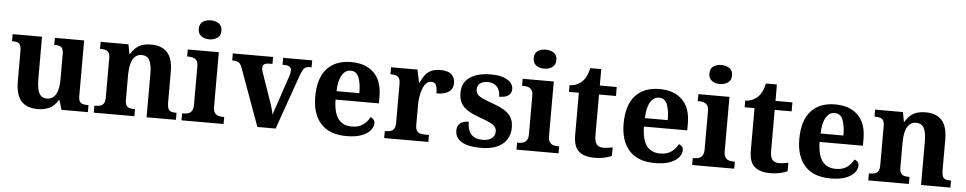

<svg xmlns="http://www.w3.org/2000/svg" viewBox="-42 -1104 7277 1447"><g transform="rotate(5 3596.5 -380.0)"><path d="M263.7 10Q177.2 10 136.5 -38.2Q95.8 -86.5 95.8 -187.7V-412.1Q95.8 -441.5 89.2 -456.6Q82.7 -471.7 68.2 -477.3Q53.8 -483 29.5 -483H25.9V-536H248.4V-215.9Q248.4 -173.5 255.3 -141.7Q262.2 -109.8 278.5 -92.3Q294.8 -74.9 323.8 -74.9Q356.2 -74.9 376.4 -93.6Q396.6 -112.4 405.8 -146.6Q415 -180.8 415 -227V-419.1Q415 -448.2 406.6 -461.7Q398.2 -475.3 383.5 -479.1Q368.8 -483 349.3 -483H345.7V-536H567V-116Q567 -87.5 575.6 -73.9Q584.2 -60.3 599.5 -56.7Q614.8 -53 633.9 -53H642.2V0H442.6L420.9 -71.1H415.9Q390.1 -27.9 352.6 -9Q315 10 263.7 10Z M686.9 0V-53H692.6Q715.6 -53 732 -57.7Q748.5 -62.4 757.8 -77.4Q767 -92.3 767 -122.1V-417.9Q767 -446.1 758.3 -460.1Q749.7 -474 734 -478.5Q718.3 -483 696.3 -483H691.9V-536H902.6L915.6 -464.9H920.6Q944.6 -506.4 980 -527.6Q1015.3 -548.9 1073.7 -548.9Q1153.3 -548.9 1195.8 -503.3Q1238.2 -457.6 1238.2 -355.8V-123.9Q1238.2 -93.4 1245.4 -78.2Q1252.6 -63 1267.3 -58Q1281.9 -53 1303.9 -53H1308.4V0H1086.2V-328.8Q1086.2 -393.2 1069.5 -428.6Q1052.9 -464 1008.7 -464Q975.3 -464 955.8 -442.4Q936.2 -420.8 927.9 -385.5Q919.6 -350.2 919.6 -309V-118.3Q919.6 -90.4 928 -76.5Q936.4 -62.6 952.1 -57.8Q967.7 -53 989.7 -53H994.2V0Z M1350.6 0V-53H1363Q1383.3 -53 1399.2 -59Q1415.1 -64.9 1424.5 -80.3Q1434 -95.7 1434 -124.1V-416.1Q1434 -443.2 1424.3 -457.4Q1414.5 -471.7 1398.6 -477.3Q1382.7 -483 1363 -483H1350.8V-536H1586V-123.9Q1586 -95.8 1595.3 -80.3Q1604.5 -64.8 1620.9 -58.9Q1637.3 -53 1657 -53H1668.8V0ZM1505.4 -626.1Q1469.3 -626.1 1444.6 -643.9Q1420 -661.7 1420 -698Q1420 -736.5 1444.6 -753.2Q1469.3 -769.9 1505.4 -769.9Q1540 -769.9 1565.7 -753.2Q1591.4 -736.5 1591.4 -698Q1591.4 -661.7 1565.7 -643.9Q1540 -626.1 1505.4 -626.1Z M1766.3 -435.2Q1759.3 -454.5 1750.4 -464.8Q1741.5 -475.1 1727.7 -479.1Q1713.9 -483 1691.7 -483V-536H1996.3V-483H1970.5Q1945.1 -483 1933.6 -474.1Q1922.1 -465.2 1922.1 -446.6Q1922.1 -436.8 1924.7 -427Q1927.3 -417.1 1930.7 -407.3L1996.4 -218.3Q2004.2 -197.7 2010.6 -176.8Q2017 -155.8 2022.5 -137Q2027.9 -118.2 2031.2 -101.3Q2035.6 -121.2 2044.9 -148.1Q2054.3 -175.1 2062 -197.7L2129.4 -399.1Q2134.4 -412.3 2136.7 -423.8Q2139 -435.3 2139 -446.7Q2139 -463.5 2126.8 -473.2Q2114.7 -483 2087.5 -483H2072.4V-536H2292.2V-483H2272Q2257.1 -483 2246.3 -477Q2235.6 -471 2226.5 -455.1Q2217.3 -439.3 2207.1 -410.2L2062.4 0H1924.4Z M2598.1 10Q2470 10 2404.4 -62.3Q2338.9 -134.6 2338.9 -265.2Q2338.9 -405.7 2403.8 -477.3Q2468.8 -548.9 2587 -548.9Q2696.2 -548.9 2758.6 -488Q2821.1 -427.2 2821.1 -308.2V-256.9H2493.3Q2495.3 -156.6 2530.5 -110.9Q2565.7 -65.2 2633 -65.2Q2684.4 -65.2 2717.5 -89.3Q2750.5 -113.4 2767.3 -147.9Q2781.3 -143.8 2791.1 -132.5Q2800.8 -121.1 2800.8 -104.1Q2800.8 -78.3 2780.1 -51.8Q2759.3 -25.3 2714.8 -7.7Q2670.3 10 2598.1 10ZM2667.9 -320.8Q2667.9 -397.3 2649.8 -440.6Q2631.6 -483.9 2589 -483.9Q2547.4 -483.9 2522.4 -442.1Q2497.4 -400.4 2495.3 -320.8Z M2883.7 0V-53H2887.8Q2910.8 -53 2927.6 -58Q2944.3 -63 2953.9 -78.5Q2963.4 -94 2963.4 -125V-415Q2963.4 -445 2954.8 -459.5Q2946.2 -474 2930.3 -478.5Q2914.5 -483 2892.5 -483H2888.9V-536H3088.7L3108.9 -440.5H3113.9Q3129.2 -475.7 3148.2 -499.8Q3167.3 -524 3194.6 -535.9Q3221.9 -547.7 3263 -547.7Q3320.4 -547.7 3346.3 -523.2Q3372.2 -498.7 3372.2 -459.7Q3372.2 -414.2 3339.4 -391.8Q3306.6 -369.5 3246.7 -369.5Q3246.7 -397.5 3242.9 -415.7Q3239 -433.8 3229 -443.3Q3218.9 -452.7 3199.5 -452.7Q3177.3 -452.7 3161.5 -436Q3145.7 -419.2 3135.9 -391.8Q3126 -364.5 3121 -333.2Q3116 -302 3116 -273V-120Q3116 -91 3125.2 -76.5Q3134.4 -62 3150.3 -57.5Q3166.2 -53 3185.8 -53H3217.9V0Z M3616.1 10Q3546.4 10 3503.3 -4.3Q3460.2 -18.6 3440.3 -44.5Q3420.4 -70.3 3420.4 -103.5Q3420.4 -131.7 3433.1 -148.2Q3445.9 -164.6 3465.9 -171.5Q3485.9 -178.3 3507.8 -178.3Q3507.8 -116.5 3536.5 -83.9Q3565.2 -51.3 3620.4 -51.3Q3670.5 -51.3 3693.8 -71.9Q3717.1 -92.5 3717.1 -122Q3717.1 -143.6 3705.1 -158.1Q3693.2 -172.7 3666.7 -185.8Q3640.2 -199 3595.8 -214.2Q3539 -234.3 3501.4 -256.4Q3463.9 -278.5 3445.3 -309.9Q3426.8 -341.3 3426.8 -388.9Q3426.8 -469.1 3485.9 -508.5Q3544.9 -547.9 3642.1 -547.9Q3702.3 -547.9 3740 -534.2Q3777.7 -520.6 3795.4 -499Q3813 -477.4 3813 -453Q3813 -420.8 3790.2 -403.4Q3767.3 -386 3719.6 -386Q3719.6 -435.5 3694.5 -462Q3669.4 -488.6 3627.2 -488.6Q3587.8 -488.6 3566.9 -472.1Q3546.1 -455.7 3546.1 -426.5Q3546.1 -394.3 3572.3 -376.2Q3598.5 -358 3667.2 -334.5Q3720.8 -315.9 3758.4 -294.5Q3796.1 -273.1 3815.6 -242.1Q3835.2 -211 3835.2 -162.7Q3835.2 -82.3 3778.3 -36.2Q3721.4 10 3616.1 10Z M3884.6 0V-53H3897Q3917.3 -53 3933.2 -59Q3949.1 -64.9 3958.5 -80.3Q3968 -95.7 3968 -124.1V-416.1Q3968 -443.2 3958.3 -457.4Q3948.5 -471.7 3932.6 -477.3Q3916.7 -483 3897 -483H3884.8V-536H4120V-123.9Q4120 -95.8 4129.3 -80.3Q4138.5 -64.8 4154.9 -58.9Q4171.3 -53 4191 -53H4202.8V0ZM4039.4 -626.1Q4003.3 -626.1 3978.6 -643.9Q3954 -661.7 3954 -698Q3954 -736.5 3978.6 -753.2Q4003.3 -769.9 4039.4 -769.9Q4074 -769.9 4099.7 -753.2Q4125.4 -736.5 4125.4 -698Q4125.4 -661.7 4099.7 -643.9Q4074 -626.1 4039.4 -626.1Z M4473.9 10Q4397.3 10 4356.5 -25.4Q4315.6 -60.7 4315.6 -147.9V-468H4240.7V-519Q4273.2 -519 4298.7 -531.7Q4324.2 -544.4 4339 -560.9Q4354.3 -576.5 4366.2 -601.4Q4378 -626.2 4385 -660.2H4468.2V-536H4596.3V-468H4468.2V-158.2Q4468.2 -113.6 4483.7 -92.5Q4499.1 -71.4 4534.3 -71.4Q4553.5 -71.4 4571.4 -74Q4589.3 -76.6 4605.3 -80.2V-15.3Q4589.4 -7.5 4554.7 1.2Q4520 10 4473.9 10Z M4931.1 10Q4803 10 4737.4 -62.3Q4671.9 -134.6 4671.9 -265.2Q4671.9 -405.7 4736.8 -477.3Q4801.8 -548.9 4920 -548.9Q5029.2 -548.9 5091.6 -488Q5154.1 -427.2 5154.1 -308.2V-256.9H4826.3Q4828.3 -156.6 4863.5 -110.9Q4898.7 -65.2 4966 -65.2Q5017.4 -65.2 5050.5 -89.3Q5083.5 -113.4 5100.3 -147.9Q5114.3 -143.8 5124.1 -132.5Q5133.8 -121.1 5133.8 -104.1Q5133.8 -78.3 5113.1 -51.8Q5092.3 -25.3 5047.8 -7.7Q5003.3 10 4931.1 10ZM5000.9 -320.8Q5000.9 -397.3 4982.8 -440.6Q4964.6 -483.9 4922 -483.9Q4880.4 -483.9 4855.4 -442.1Q4830.4 -400.4 4828.3 -320.8Z M5213.6 0V-53H5226Q5246.3 -53 5262.2 -59Q5278.1 -64.9 5287.5 -80.3Q5297 -95.7 5297 -124.1V-416.1Q5297 -443.2 5287.3 -457.4Q5277.5 -471.7 5261.6 -477.3Q5245.7 -483 5226 -483H5213.8V-536H5449V-123.9Q5449 -95.8 5458.3 -80.3Q5467.5 -64.8 5483.9 -58.9Q5500.3 -53 5520 -53H5531.8V0ZM5368.4 -626.1Q5332.3 -626.1 5307.6 -643.9Q5283 -661.7 5283 -698Q5283 -736.5 5307.6 -753.2Q5332.3 -769.9 5368.4 -769.9Q5403 -769.9 5428.7 -753.2Q5454.4 -736.5 5454.4 -698Q5454.4 -661.7 5428.7 -643.9Q5403 -626.1 5368.4 -626.1Z M5802.9 10Q5726.3 10 5685.5 -25.4Q5644.6 -60.7 5644.6 -147.9V-468H5569.7V-519Q5602.2 -519 5627.7 -531.7Q5653.2 -544.4 5668 -560.9Q5683.3 -576.5 5695.2 -601.4Q5707 -626.2 5714 -660.2H5797.2V-536H5925.3V-468H5797.2V-158.2Q5797.2 -113.6 5812.7 -92.5Q5828.1 -71.4 5863.3 -71.4Q5882.5 -71.4 5900.4 -74Q5918.3 -76.6 5934.3 -80.2V-15.3Q5918.4 -7.5 5883.7 1.2Q5849 10 5802.9 10Z M6260.1 10Q6132 10 6066.4 -62.3Q6000.9 -134.6 6000.9 -265.2Q6000.9 -405.7 6065.8 -477.3Q6130.8 -548.9 6249 -548.9Q6358.2 -548.9 6420.6 -488Q6483.1 -427.2 6483.1 -308.2V-256.9H6155.3Q6157.3 -156.6 6192.5 -110.9Q6227.7 -65.2 6295 -65.2Q6346.4 -65.2 6379.5 -89.3Q6412.5 -113.4 6429.3 -147.9Q6443.3 -143.8 6453.1 -132.5Q6462.8 -121.1 6462.8 -104.1Q6462.8 -78.3 6442.1 -51.8Q6421.3 -25.3 6376.8 -7.7Q6332.3 10 6260.1 10ZM6329.9 -320.8Q6329.9 -397.3 6311.8 -440.6Q6293.6 -483.9 6251 -483.9Q6209.4 -483.9 6184.4 -442.1Q6159.4 -400.4 6157.3 -320.8Z M6545.9 0V-53H6551.6Q6574.6 -53 6591 -57.7Q6607.5 -62.4 6616.8 -77.4Q6626 -92.3 6626 -122.1V-417.9Q6626 -446.1 6617.3 -460.1Q6608.7 -474 6593 -478.5Q6577.3 -483 6555.3 -483H6550.9V-536H6761.6L6774.6 -464.9H6779.6Q6803.6 -506.4 6839 -527.6Q6874.3 -548.9 6932.7 -548.9Q7012.3 -548.9 7054.8 -503.3Q7097.2 -457.6 7097.2 -355.8V-123.9Q7097.2 -93.4 7104.4 -78.2Q7111.6 -63 7126.3 -58Q7140.9 -53 7162.9 -53H7167.4V0H6945.2V-328.8Q6945.2 -393.2 6928.5 -428.6Q6911.9 -464 6867.7 -464Q6834.3 -464 6814.8 -442.4Q6795.2 -420.8 6786.9 -385.5Q6778.6 -350.2 6778.6 -309V-118.3Q6778.6 -90.4 6787 -76.5Q6795.4 -62.6 6811.1 -57.8Q6826.7 -53 6848.7 -53H6853.2V0Z"/></g></svg>

Font: Noto Serif Ethiopic
Style: Regular
Weight: 400
Designer: Monotype Design Team
Foundry: Monotype Imaging Inc.
Version: Version 2.102